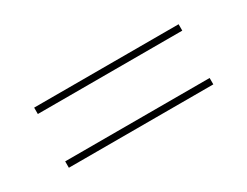

<svg xmlns="http://www.w3.org/2000/svg" viewBox="-34 -573 638 495"><g transform="rotate(-30 285.0 -325.5)"><path d="M70 -396H500V-415H70ZM70 -236H500V-255H70Z"/></g></svg>

Font: Fixel Display Thin
Style: Regular
Weight: 100
Designer: AlfaBravo + MacPaw
Foundry: Kyrylo Tkachov, Marchela Mozhyna, Serhii Makarenko, Maria Weinstein, Zakhar Kryvoshyya
Version: Version 1.211